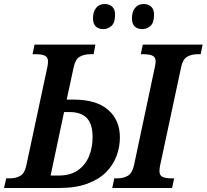

<svg xmlns="http://www.w3.org/2000/svg" viewBox="-51 -936 1029 956"><path d="M-31 0 -20 -48H-1Q28 -48 50 -60.5Q72 -73 80 -112L185 -603Q188 -619 188 -630Q188 -652 172 -659Q156 -666 128 -666H111L121 -714H424L415 -666H397Q368 -666 346 -653.5Q324 -641 316 -602L281 -440H316Q429 -440 487.5 -389Q546 -338 546 -252Q546 -205 529.5 -160Q513 -115 477.5 -79Q442 -43 384 -21.5Q326 0 244 0ZM201 -62H242Q299 -62 336.5 -88Q374 -114 392 -157.5Q410 -201 410 -253Q410 -318 381.5 -348Q353 -378 296 -378H268ZM508 0 518 -48H534Q563 -48 585 -60.5Q607 -73 616 -112L720 -602Q724 -619 724 -630Q724 -652 708 -659Q692 -666 664 -666H650L660 -714H958L948 -666H932Q903 -666 881 -653.5Q859 -641 851 -602L746 -111Q743 -96 743 -84Q743 -62 759 -55Q775 -48 802 -48H816L806 0ZM658 -791Q634 -791 620 -804Q606 -817 606 -845Q606 -877 621.5 -896.5Q637 -916 664 -916Q687 -916 701.5 -903Q716 -890 716 -862Q716 -822 697.5 -806.5Q679 -791 658 -791ZM464 -791Q440 -791 426 -804Q412 -817 412 -845Q412 -877 427.5 -896.5Q443 -916 470 -916Q493 -916 507.5 -903Q522 -890 522 -862Q522 -822 503.5 -806.5Q485 -791 464 -791Z"/></svg>

Font: Noto Serif SemiCondensed SemiBold
Style: Italic
Weight: 600
Width: 4
Italic angle: -12°
Designer: Monotype Design Team
Foundry: Monotype Imaging Inc.
Version: Version 2.014; ttfautohint (v1.8.4.7-5d5b)